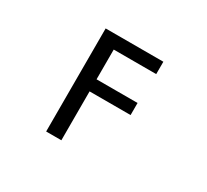

<svg xmlns="http://www.w3.org/2000/svg" viewBox="-146 -750 1291 1196"><g transform="rotate(30 500.0 -151.5)"><path d="M299.8 -522.5H714.8V-433.6H409.2V-219.7H704.1V-132.8H409.2V218.8H299.8Z"/></g></svg>

Font: Gen Shin Gothic Monospace Medium
Style: Regular
Weight: 500
Designer: [Source Han Sans]
Ryoko NISHIZUKA  (kana & ideographs); Paul D. Hunt (Latin, Greek & Cyrillic); Wenlong ZHANG  (bopomofo
Version: Version 1.002.20150607